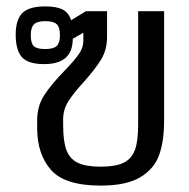

<svg xmlns="http://www.w3.org/2000/svg" viewBox="-20 -564 591 599"><path d="M96 -164V-189Q96 -233 118 -267Q140 -301 181 -343Q211 -374 225.5 -394.5Q240 -415 240 -436V-462L207 -443Q207 -364 118 -364Q68 -364 48.5 -385.5Q29 -407 29 -456Q29 -503 50 -523.5Q71 -544 121 -544Q156 -544 175 -534.5Q194 -525 202 -501L248 -529H314V-449Q314 -409 295.5 -378.5Q277 -348 241 -308Q209 -273 193 -247.5Q177 -222 177 -192V-174Q177 -124 187 -96.5Q197 -69 222 -56.5Q247 -44 294 -44Q341 -44 366 -56.5Q391 -69 401 -96.5Q411 -124 411 -174V-529H492V-188Q492 -124 476.5 -80.5Q461 -37 417.5 -11Q374 15 294 15Q182 15 139 -34Q96 -83 96 -164ZM167 -454Q167 -479 157 -488.5Q147 -498 121 -498Q96 -498 86 -488Q76 -478 76 -454Q76 -429 85.5 -420Q95 -411 121 -411Q147 -411 157 -420.5Q167 -430 167 -454Z"/></svg>

Font: Pridi Light
Style: Regular
Weight: 300
Designer: Katatrad Team
Foundry: CadsonDemak
Version: Version 1.003